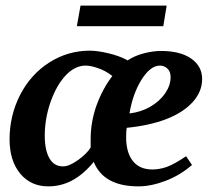

<svg xmlns="http://www.w3.org/2000/svg" viewBox="-20 -651 762 682"><path d="M440 -248Q481 -253 514 -272Q548 -292 567 -320Q586 -348 586 -377Q586 -398 574 -408Q563 -418 548 -418Q514 -418 482 -367Q451 -316 440 -248ZM433 -437 431 -435Q458 -453 489 -461Q522 -470 552 -470Q620 -470 659 -443Q698 -416 698 -370Q698 -326 665 -289Q632 -252 571 -228Q511 -205 430 -197Q428 -183 428 -164Q428 -109 452 -79Q476 -49 521 -49Q546 -49 572 -58Q596 -66 641 -96L662 -65Q619 -28 569 -9Q517 11 472 11Q348 11 313 -76Q276 -31 236 -10Q197 11 151 11Q90 11 52 -34Q14 -80 14 -156Q14 -240 51 -313Q89 -387 155 -429Q221 -471 299 -471Q326 -471 364 -462Q403 -453 433 -437ZM302 -127V-157Q302 -218 323 -277Q344 -335 379 -381Q355 -400 328 -409Q302 -418 284 -418Q247 -418 214 -384Q181 -349 160 -290Q139 -230 139 -169Q139 -117 156 -88Q172 -60 204 -60Q225 -60 255 -81Q287 -103 302 -127ZM253 -558 266 -631H572L560 -558Z"/></svg>

Font: Libra Serif Modern
Style: Bold Italic
Weight: 700
Italic angle: -12°
Designer: Stefan Peev, Context Ltd
Foundry: Stefan Peev, Context Ltd
Version: Version 1.000